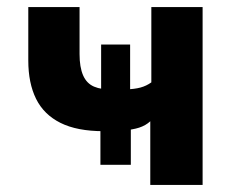

<svg xmlns="http://www.w3.org/2000/svg" viewBox="-20 -523 663 543"><path d="M405 0V-180Q392 -168 373.5 -162Q355 -156 327 -154L350 -177V-57H264V-177L273 -152Q198 -152 151 -175.5Q104 -199 82 -243.5Q60 -288 60 -352V-503H205V-370Q205 -333 215 -310Q225 -287 246 -278Q267 -269 300 -270L266 -254V-397H348V-254L335 -270Q361 -271 377.5 -275.5Q394 -280 408 -290V-503H553V0Z"/></svg>

Font: Nunito Sans 7pt Condensed ExtraBold
Style: Regular
Weight: 800
Width: 3
Designer: Vernon Adams
Foundry: Vernon Adams
Version: Version 3.101;gftools[0.9.27]